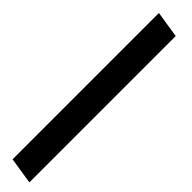

<svg xmlns="http://www.w3.org/2000/svg" viewBox="9 -151 565 565"><g transform="rotate(-45 291.0 131.5)"><path d="M-27 173 -14 90H595L582 173Z"/></g></svg>

Font: Exo Thin Medium
Style: Italic
Weight: 500
Italic angle: -9°
Version: Version 2.000